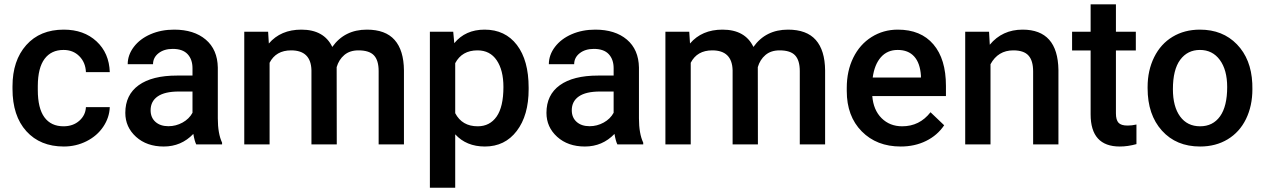

<svg xmlns="http://www.w3.org/2000/svg" viewBox="-20 -677 5930 900"><path d="M277.8 -85Q322.3 -85 351.6 -110.8Q380.9 -136.7 382.8 -174.8H494.6Q492.7 -125.5 463.9 -82.8Q435.1 -40 385.7 -15.1Q336.4 9.8 279.3 9.8Q168.5 9.8 103.5 -62Q38.6 -133.8 38.6 -260.3V-272.5Q38.6 -393.1 103 -465.6Q167.5 -538.1 278.8 -538.1Q373 -538.1 432.4 -483.2Q491.7 -428.2 494.6 -338.9H382.8Q380.9 -384.3 351.8 -413.6Q322.8 -442.9 277.8 -442.9Q220.2 -442.9 189 -401.1Q157.7 -359.4 157.2 -274.4V-255.4Q157.2 -169.4 188.2 -127.2Q219.2 -85 277.8 -85Z M899.9 0Q892.1 -15.1 886.2 -49.3Q829.6 9.8 747.6 9.8Q668 9.8 617.7 -35.6Q567.4 -81.1 567.4 -147.9Q567.4 -232.4 630.1 -277.6Q692.9 -322.8 809.6 -322.8H882.3V-357.4Q882.3 -398.4 859.4 -423.1Q836.4 -447.8 789.6 -447.8Q749 -447.8 723.1 -427.5Q697.3 -407.2 697.3 -376H578.6Q578.6 -419.4 607.4 -457.3Q636.2 -495.1 685.8 -516.6Q735.4 -538.1 796.4 -538.1Q889.2 -538.1 944.3 -491.5Q999.5 -444.8 1001 -360.4V-122.1Q1001 -50.8 1021 -8.3V0ZM769.5 -85.4Q804.7 -85.4 835.7 -102.5Q866.7 -119.6 882.3 -148.4V-248H818.4Q752.4 -248 719.2 -225.1Q686 -202.1 686 -160.2Q686 -126 708.7 -105.7Q731.4 -85.4 769.5 -85.4Z M1236.8 -528.3 1240.2 -473.1Q1295.9 -538.1 1392.6 -538.1Q1498.5 -538.1 1537.6 -457Q1595.2 -538.1 1699.7 -538.1Q1787.1 -538.1 1829.8 -489.7Q1872.6 -441.4 1873.5 -347.2V0H1754.9V-343.8Q1754.9 -394 1732.9 -417.5Q1710.9 -440.9 1660.2 -440.9Q1619.6 -440.9 1594 -419.2Q1568.4 -397.5 1558.1 -362.3L1558.6 0H1439.9V-347.7Q1437.5 -440.9 1344.7 -440.9Q1273.4 -440.9 1243.7 -382.8V0H1125V-528.3Z M2458 -258.8Q2458 -136.2 2402.3 -63.2Q2346.7 9.8 2252.9 9.8Q2166 9.8 2113.8 -47.4V203.1H1995.1V-528.3H2104.5L2109.4 -474.6Q2161.6 -538.1 2251.5 -538.1Q2348.1 -538.1 2403.1 -466.1Q2458 -394 2458 -266.1ZM2339.8 -269Q2339.8 -348.1 2308.3 -394.5Q2276.9 -440.9 2218.3 -440.9Q2145.5 -440.9 2113.8 -380.9V-146.5Q2146 -85 2219.2 -85Q2275.9 -85 2307.9 -130.6Q2339.8 -176.3 2339.8 -269Z M2874 0Q2866.2 -15.1 2860.4 -49.3Q2803.7 9.8 2721.7 9.8Q2642.1 9.8 2591.8 -35.6Q2541.5 -81.1 2541.5 -147.9Q2541.5 -232.4 2604.2 -277.6Q2667 -322.8 2783.7 -322.8H2856.4V-357.4Q2856.4 -398.4 2833.5 -423.1Q2810.5 -447.8 2763.7 -447.8Q2723.1 -447.8 2697.3 -427.5Q2671.4 -407.2 2671.4 -376H2552.7Q2552.7 -419.4 2581.5 -457.3Q2610.4 -495.1 2659.9 -516.6Q2709.5 -538.1 2770.5 -538.1Q2863.3 -538.1 2918.5 -491.5Q2973.6 -444.8 2975.1 -360.4V-122.1Q2975.1 -50.8 2995.1 -8.3V0ZM2743.7 -85.4Q2778.8 -85.4 2809.8 -102.5Q2840.8 -119.6 2856.4 -148.4V-248H2792.5Q2726.6 -248 2693.4 -225.1Q2660.2 -202.1 2660.2 -160.2Q2660.2 -126 2682.9 -105.7Q2705.6 -85.4 2743.7 -85.4Z M3210.9 -528.3 3214.4 -473.1Q3270 -538.1 3366.7 -538.1Q3472.7 -538.1 3511.7 -457Q3569.3 -538.1 3673.8 -538.1Q3761.2 -538.1 3804 -489.7Q3846.7 -441.4 3847.7 -347.2V0H3729V-343.8Q3729 -394 3707 -417.5Q3685.1 -440.9 3634.3 -440.9Q3593.8 -440.9 3568.1 -419.2Q3542.5 -397.5 3532.2 -362.3L3532.7 0H3414.1V-347.7Q3411.6 -440.9 3318.8 -440.9Q3247.6 -440.9 3217.8 -382.8V0H3099.1V-528.3Z M4202.1 9.8Q4089.4 9.8 4019.3 -61.3Q3949.2 -132.3 3949.2 -250.5V-265.1Q3949.2 -344.2 3979.7 -406.5Q4010.3 -468.8 4065.4 -503.4Q4120.6 -538.1 4188.5 -538.1Q4296.4 -538.1 4355.2 -469.2Q4414.1 -400.4 4414.1 -274.4V-226.6H4068.8Q4074.2 -161.1 4112.5 -123Q4150.9 -85 4209 -85Q4290.5 -85 4341.8 -150.9L4405.8 -89.8Q4374 -42.5 4321 -16.4Q4268.1 9.8 4202.1 9.8ZM4188 -442.9Q4139.2 -442.9 4109.1 -408.7Q4079.1 -374.5 4070.8 -313.5H4296.9V-322.3Q4293 -381.8 4265.1 -412.4Q4237.3 -442.9 4188 -442.9Z M4616.2 -528.3 4619.6 -467.3Q4678.2 -538.1 4773.4 -538.1Q4938.5 -538.1 4941.4 -349.1V0H4822.8V-342.3Q4822.8 -392.6 4801 -416.7Q4779.3 -440.9 4730 -440.9Q4658.2 -440.9 4623 -376V0H4504.4V-528.3Z M5210.9 -656.7V-528.3H5304.2V-440.4H5210.9V-145.5Q5210.9 -115.2 5222.9 -101.8Q5234.9 -88.4 5265.6 -88.4Q5286.1 -88.4 5307.1 -93.3V-1.5Q5266.6 9.8 5229 9.8Q5092.3 9.8 5092.3 -141.1V-440.4H5005.4V-528.3H5092.3V-656.7Z M5359.4 -269Q5359.4 -346.7 5390.1 -408.9Q5420.9 -471.2 5476.6 -504.6Q5532.2 -538.1 5604.5 -538.1Q5711.4 -538.1 5778.1 -469.2Q5844.7 -400.4 5850.1 -286.6L5850.6 -258.8Q5850.6 -180.7 5820.6 -119.1Q5790.5 -57.6 5734.6 -23.9Q5678.7 9.8 5605.5 9.8Q5493.7 9.8 5426.5 -64.7Q5359.4 -139.2 5359.4 -263.2ZM5478 -258.8Q5478 -177.2 5511.7 -131.1Q5545.4 -85 5605.5 -85Q5665.5 -85 5699 -131.8Q5732.4 -178.7 5732.4 -269Q5732.4 -349.1 5698 -396Q5663.6 -442.9 5604.5 -442.9Q5546.4 -442.9 5512.2 -396.7Q5478 -350.6 5478 -258.8Z"/></svg>

Font: Roboto-o Medium
Style: Regular
Weight: 500
Designer: Google
Version: Version 2.134; 2016; ttfautohint (v1.6)